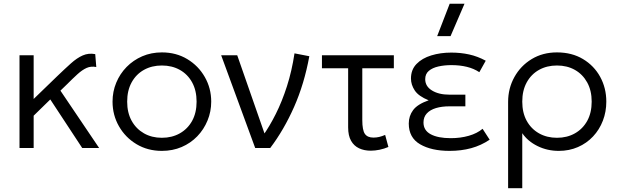

<svg xmlns="http://www.w3.org/2000/svg" viewBox="-20 -774 3228 1004"><path d="M82 0V-485H156V-256.5L278.5 -375Q318.5 -413.5 350.5 -442.2Q382.5 -471 412.8 -484.2Q443 -497.5 478 -491L483.5 -423.5Q456 -429 433 -418.8Q410 -408.5 385.2 -386Q360.5 -363.5 328 -331L296 -300L498.5 0H410L243 -254L156 -169V0Z M826.5 15Q752.5 15 694 -20Q635.5 -55 602 -113.8Q568.5 -172.5 568.5 -242.5Q568.5 -295 587.8 -341.5Q607 -388 642 -423.8Q677 -459.5 724 -479.8Q771 -500 826.5 -500Q901 -500 959.2 -465Q1017.5 -430 1051 -371.2Q1084.5 -312.5 1084.5 -242.5Q1084.5 -190.5 1065.2 -143.8Q1046 -97 1011.5 -61.2Q977 -25.5 929.8 -5.2Q882.5 15 826.5 15ZM826.5 -53.5Q879.5 -53.5 920.5 -76.8Q961.5 -100 984.8 -142.2Q1008 -184.5 1008 -242.5Q1008 -300.5 984.8 -343Q961.5 -385.5 920.5 -408.5Q879.5 -431.5 826.5 -431.5Q773.5 -431.5 732.5 -408.5Q691.5 -385.5 668.2 -343Q645 -300.5 645 -242.5Q645 -184.5 668.5 -142.2Q692 -100 732.8 -76.8Q773.5 -53.5 826.5 -53.5Z M1314.5 0 1136.5 -485H1220.5L1373.5 -46.5L1354 -63Q1389.5 -113 1422.2 -178.2Q1455 -243.5 1480.5 -323Q1506 -402.5 1520 -495L1597.5 -480Q1571 -335 1517.8 -214.8Q1464.5 -94.5 1393 0Z M1918.5 14Q1884.5 14 1857.8 1.5Q1831 -11 1815.8 -37.8Q1800.5 -64.5 1800.5 -108V-417H1663.5V-485H2039.5V-417H1874.5V-146.5Q1874.5 -93.5 1888 -74Q1901.5 -54.5 1933 -54.5Q1948.5 -54.5 1963.2 -58Q1978 -61.5 1994 -68.5L2011 -5.5Q1989 4 1965 9Q1941 14 1918.5 14Z M2331 15Q2236 15 2176.8 -19.5Q2117.5 -54 2117.5 -128Q2117.5 -167.5 2140.2 -198.2Q2163 -229 2221.5 -249.5Q2168.5 -271 2148.8 -301Q2129 -331 2129 -363.5Q2129 -409.5 2158 -439.5Q2187 -469.5 2235 -484.2Q2283 -499 2340 -499Q2389.5 -499 2433.5 -489.2Q2477.5 -479.5 2520 -456.5L2486.5 -396.5Q2458 -415.5 2421.2 -424.5Q2384.5 -433.5 2340.5 -433.5Q2304 -433.5 2272.8 -426.5Q2241.5 -419.5 2222.5 -403.5Q2203.5 -387.5 2203.5 -360Q2203.5 -322.5 2239 -300.8Q2274.5 -279 2329.5 -279H2413.5V-218H2330.5Q2290 -218 2259.5 -208.8Q2229 -199.5 2211.8 -180.8Q2194.5 -162 2194.5 -133.5Q2194.5 -92 2232.5 -71.8Q2270.5 -51.5 2337 -51.5Q2388 -51.5 2431.5 -64Q2475 -76.5 2503.5 -100.5L2540.5 -43.5Q2496 -13.5 2444 0.8Q2392 15 2331 15ZM2266 -585 2331.5 -754.5H2409L2336 -585Z M2637 210V-241Q2637 -312 2669.8 -371Q2702.5 -430 2760.2 -465Q2818 -500 2892.5 -500Q2970.5 -500 3028.5 -465.2Q3086.5 -430.5 3118.5 -372Q3150.5 -313.5 3150.5 -242.5Q3150.5 -189.5 3132.5 -142.8Q3114.5 -96 3081.2 -60.5Q3048 -25 3002.2 -5Q2956.5 15 2902 15Q2842 15 2790.8 -10.2Q2739.5 -35.5 2711 -77.5V210ZM2892.5 -53.5Q2945.5 -53.5 2986.5 -76.8Q3027.5 -100 3050.8 -142.2Q3074 -184.5 3074 -242.5Q3074 -300.5 3050.5 -343Q3027 -385.5 2986.2 -408.5Q2945.5 -431.5 2892.5 -431.5Q2839.5 -431.5 2798.5 -408.5Q2757.5 -385.5 2734.2 -343Q2711 -300.5 2711 -242.5Q2711 -184.5 2734.2 -142.2Q2757.5 -100 2798.5 -76.8Q2839.5 -53.5 2892.5 -53.5Z"/></svg>

Font: Geologica Roman ExtraLight
Style: Regular
Weight: 250
Designer: Sindre Bremnes, Frode Helland
Foundry: Monokrom Skriftforlag AS
Version: Version 1.010;gftools[0.9.28]